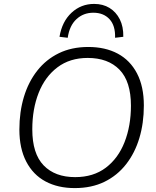

<svg xmlns="http://www.w3.org/2000/svg" viewBox="-20 -953 799 981"><path d="M362 8Q276 8 212.5 -26Q149 -60 114 -127.5Q79 -195 79 -291Q79 -381 102 -457.5Q125 -534 170 -591.5Q215 -649 280.5 -681Q346 -713 431 -713Q518 -713 581.5 -679Q645 -645 680 -578Q715 -511 715 -414Q715 -324 692 -247.5Q669 -171 624 -113.5Q579 -56 513.5 -24Q448 8 362 8ZM364 -48Q457 -48 520.5 -96Q584 -144 616.5 -227Q649 -310 649 -413Q649 -537 590.5 -597Q532 -657 428 -657Q337 -657 273.5 -609Q210 -561 177.5 -478.5Q145 -396 145 -292Q145 -168 203 -108Q261 -48 364 -48ZM326 -760 284 -765Q297 -843 345.5 -888Q394 -933 461 -933Q506 -933 539.5 -912.5Q573 -892 592 -854.5Q611 -817 610 -765L568 -760Q570 -822 539.5 -855Q509 -888 457 -888Q406 -888 370.5 -855Q335 -822 326 -760Z"/></svg>

Font: Nunito Sans 12pt Light
Style: Italic
Weight: 300
Italic angle: -9°
Designer: Vernon Adams
Foundry: Vernon Adams
Version: Version 3.101;gftools[0.9.27]